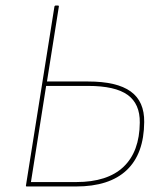

<svg xmlns="http://www.w3.org/2000/svg" viewBox="-20 -675 601 695"><path d="M77 0Q73 0 74 -4L177 -651Q178 -655 182 -655H189Q194 -655 193 -651L150 -380H299Q403 -380 453 -344Q503 -308 502 -233Q501 -118 438.5 -59Q376 0 255 0ZM92 -16H256Q369 -16 427 -71Q485 -126 486 -231Q487 -299 442 -331.5Q397 -364 299 -364H147Z"/></svg>

Font: Sofia Sans Hairline
Style: Italic
Weight: 1
Italic angle: -9°
Designer: Botio Nikoltchev, Ani Petrova
Foundry: lettersoup
Version: Version 4.102